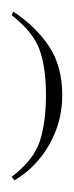

<svg xmlns="http://www.w3.org/2000/svg" viewBox="-49 -865 127 330"><path d="M-26 -845Q13 -819 35.5 -785Q58 -751 58 -701Q58 -656 36 -617Q14 -578 -24 -555L-29 -561Q9 -590 19.5 -622.5Q30 -655 30 -702Q30 -749 19 -779.5Q8 -810 -29 -839Z"/></svg>

Font: Bravura Text
Style: Regular
Weight: 400
Designer: Daniel Spreadbury et al.
Foundry: Steinberg Media Technologies GmbH
Version: Version 1.38